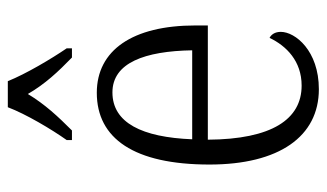

<svg xmlns="http://www.w3.org/2000/svg" viewBox="-188 -618 816 479"><g transform="rotate(-90 219.5 -378.0)"><path d="M110 -619V-606H134C169 -641 199 -673 225 -716C250 -673 280 -641 316 -606H339V-619C313 -657 275 -721 257 -766H192C175 -721 137 -657 110 -619ZM237 10C333 10 380 -49 380 -85C380 -100 373 -109 365 -113C345 -71 307 -33 246 -33C162 -33 112 -107 111 -267H396V-298C396 -455 334 -544 228 -544C114 -544 49 -451 49 -263C49 -89 119 10 237 10ZM334 -306H112C117 -431 153 -505 229 -505C303 -505 332 -424 334 -306Z"/></g></svg>

Font: Noto Serif Hebrew Condensed Light
Style: Regular
Weight: 300
Width: 3
Designer: Monotype Design Team
Foundry: Monotype Imaging Inc.
Version: Version 2.004